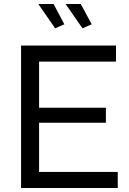

<svg xmlns="http://www.w3.org/2000/svg" viewBox="-20 -937 645 957"><path d="M170.9 -917H247.1L300.8 -815.9L254.9 -795.9ZM307.1 -917H382.8L437 -815.9L391.1 -795.9ZM566.9 -80.1V0H85V-710H558.1V-629.9H174.8V-399.9H507.8V-325.2H174.8V-80.1Z"/></svg>

Font: Rawline Medium
Style: Regular
Weight: 500
Designer: Matt McInerney, Pablo Impallari, Rodrigo Fuenzalida
Foundry: Matt McInerney, Pablo Impallari, Rodrigo Fuenzalida
Version: Version 4.020;PS 004.020;hotconv 1.0.88;makeotf.lib2.5.64775